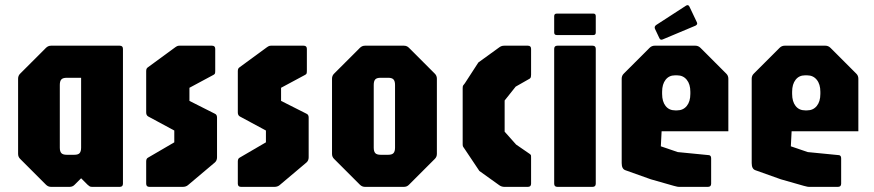

<svg xmlns="http://www.w3.org/2000/svg" viewBox="-20 -728 3404 748"><path d="M179 0Q167.5 0 159 -8.5L59 -108.5Q50.5 -116.5 50.5 -128.5V-421.5Q50.5 -433.5 59 -441.5L159 -541.5Q167.5 -550 179 -550H446.5Q459 -550 459 -537.5V-12.5Q459 0 446.5 0H338.5Q332 0 328.5 -2.5Q325 -5 321 -8.5L296 -33.5L271 -8.5Q263 0 251 0ZM240 -125H269.5Q284.5 -125 290.2 -131.5Q296 -138 296 -153V-425H240.5Q225 -425 219 -418.5Q213 -412 213 -397V-153Q213 -138 219 -131.5Q225 -125 240 -125Z M562 0Q549.5 0 549.5 -12.5V-99Q549.5 -110.5 557 -114L659 -173.5V-219.5L557 -274.5Q549.5 -279 549.5 -290V-451Q549.5 -456 551 -459.8Q552.5 -463.5 556.5 -466L663 -544Q668 -547.5 671.5 -548.8Q675 -550 679 -550H806Q818.5 -550 818.5 -537.5V-453.5Q818.5 -445 817.5 -442Q816.5 -439 812 -436.5L718 -386V-335L817 -285Q825.5 -281.5 825.5 -270V-115Q825.5 -102.5 817 -95L712 -6.5Q704 0 692 0Z M919 0Q906.5 0 906.5 -12.5V-99Q906.5 -110.5 914 -114L1016 -173.5V-219.5L914 -274.5Q906.5 -279 906.5 -290V-451Q906.5 -456 908 -459.8Q909.5 -463.5 913.5 -466L1020 -544Q1025 -547.5 1028.5 -548.8Q1032 -550 1036 -550H1163Q1175.5 -550 1175.5 -537.5V-453.5Q1175.5 -445 1174.5 -442Q1173.5 -439 1169 -436.5L1075 -386V-335L1174 -285Q1182.5 -281.5 1182.5 -270V-115Q1182.5 -102.5 1174 -95L1069 -6.5Q1061 0 1049 0Z M1402 0Q1390.5 0 1382 -8.5L1282 -108.5Q1273.5 -116.5 1273.5 -128.5V-421.5Q1273.5 -433.5 1282 -441.5L1382 -541.5Q1390.5 -550 1402 -550H1553.5Q1565.5 -550 1573.5 -541.5L1673.5 -441.5Q1682 -433.5 1682 -421.5V-128.5Q1682 -116.5 1673.5 -108.5L1573.5 -8.5Q1565.5 0 1553.5 0ZM1463 -125H1492.5Q1507 -125 1513 -131.5Q1519 -138 1519 -153V-397Q1519 -412 1513 -418.5Q1507 -425 1492.5 -425H1463Q1447.5 -425 1441.8 -418.5Q1436 -412 1436 -397V-153Q1436 -138 1442 -131.5Q1448 -125 1463 -125Z M1945 0Q1934 0 1925 -6.5L1847.5 -62L1791 -146.5Q1787 -153 1784.8 -155.5Q1782.5 -158 1782.5 -165.5V-384.5Q1782.5 -392 1784.2 -394.8Q1786 -397.5 1791 -403.5L1843.5 -484.5L1925 -543.5Q1929 -546.5 1933.5 -548.2Q1938 -550 1945 -550H2036.5Q2049 -550 2049 -537.5V-437Q2049 -433 2048.2 -428.5Q2047.5 -424 2043.5 -421.5L1989 -390.5L1946 -336.5V-215L1990.5 -165L2043.5 -128.5Q2048.5 -125.5 2048.8 -121.2Q2049 -117 2049 -113V-12.5Q2049 0 2036.5 0Z M2151.5 0Q2139 0 2139 -12.5V-537.5Q2139 -550 2151.5 -550H2288.5Q2301 -550 2301 -537.5V-12.5Q2301 0 2288.5 0ZM2149 -591.5Q2139 -591.5 2139 -601.5V-665Q2139 -675 2149 -675H2292Q2301 -675 2301 -665V-601.5Q2301 -591.5 2292 -591.5Z M2625.5 0Q2620.5 0 2615.2 -1.5Q2610 -3 2605 -4L2515.5 -29.5L2416 -65Q2402 -70 2402 -92.5V-421.5Q2402 -433.5 2410.5 -441.5L2510.5 -541.5Q2519 -550 2530.5 -550H2689Q2700.5 -550 2709 -541.5L2809 -441.5Q2817.5 -433.5 2817.5 -421.5V-216.5H2557.5L2554.5 -158L2620.5 -135.5L2742.5 -123.5Q2750.5 -122 2750.5 -111V-12.5Q2750.5 0 2738 0ZM2610 -298H2618Q2641.5 -298 2655.5 -315.2Q2669.5 -332.5 2669.5 -362V-370.5Q2669.5 -400 2655.5 -417.2Q2641.5 -434.5 2618 -434.5H2609.5Q2586.5 -434.5 2573 -417.2Q2559.5 -400 2559.5 -370.5V-362Q2559.5 -332.5 2573 -315.2Q2586.5 -298 2610 -298ZM2562 -574.5Q2553 -570.5 2549 -579L2531.5 -616Q2528 -625 2537 -631L2653.5 -706.5Q2662.5 -711.5 2667 -700L2695 -641Q2699 -633 2689.5 -628Z M3132 0Q3127 0 3121.8 -1.5Q3116.5 -3 3111.5 -4L3022 -29.5L2922.5 -65Q2908.5 -70 2908.5 -92.5V-421.5Q2908.5 -433.5 2917 -441.5L3017 -541.5Q3025.5 -550 3037 -550H3195.5Q3207 -550 3215.5 -541.5L3315.5 -441.5Q3324 -433.5 3324 -421.5V-216.5H3064L3061 -158L3127 -135.5L3249 -123.5Q3257 -122 3257 -111V-12.5Q3257 0 3244.5 0ZM3116.5 -298H3124.5Q3148 -298 3162 -315.2Q3176 -332.5 3176 -362V-370.5Q3176 -400 3162 -417.2Q3148 -434.5 3124.5 -434.5H3116Q3093 -434.5 3079.5 -417.2Q3066 -400 3066 -370.5V-362Q3066 -332.5 3079.5 -315.2Q3093 -298 3116.5 -298Z"/></svg>

Font: Jaro 24pt
Style: Regular
Weight: 400
Designer: Agyei Archer, Celine Hurka, Mirko Velimirović
Version: Version 1.000